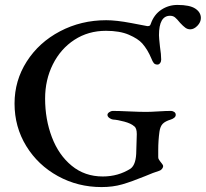

<svg xmlns="http://www.w3.org/2000/svg" viewBox="-20 -745 835 779"><path d="M39 -325Q39 -418 88.5 -495.5Q138 -573 223.5 -618Q309 -663 411 -663Q452 -663 512.5 -651.5Q573 -640 578 -639Q583 -639 586.5 -640.5Q590 -642 592 -649Q605 -686 634.5 -705.5Q664 -725 700 -725Q750 -725 772.5 -710Q795 -695 795 -672Q795 -655 781 -640.5Q767 -626 752 -626Q741 -626 732 -632.5Q723 -639 711 -652Q698 -668 690 -674.5Q682 -681 670 -681Q625 -681 625 -602Q625 -592 629 -556Q634 -524 634 -503Q634 -495 629.5 -489Q625 -483 619 -483Q609 -483 604 -489Q599 -495 594 -508Q579 -544 557 -569Q540 -588 503 -604Q466 -620 410 -620Q338 -620 282 -583.5Q226 -547 194.5 -484Q163 -421 163 -345Q163 -261 190.5 -188.5Q218 -116 271 -72.5Q324 -29 397 -29Q460 -29 510 -61Q533 -78 533 -134Q533 -154 534 -167L535 -201Q535 -226 524 -233Q512 -244 484.5 -251.5Q457 -259 438 -260Q431 -261 423.5 -266.5Q416 -272 416 -279Q416 -285 423.5 -290Q431 -295 437 -295Q461 -295 503 -293Q547 -291 573 -291Q590 -291 622 -293Q654 -295 674 -295Q680 -295 686.5 -291Q693 -287 693 -279Q693 -272 686.5 -267Q680 -262 673 -260Q650 -253 640 -242.5Q630 -232 627 -211Q622 -175 622 -136V-107Q622 -101 625.5 -96.5Q629 -92 630 -90Q632 -87 637 -81Q642 -75 642 -71Q642 -66 637.5 -60Q633 -54 626 -52Q603 -45 568 -30Q514 -8 476 3Q438 14 392 14Q296 14 215 -30.5Q134 -75 86.5 -152.5Q39 -230 39 -325Z"/></svg>

Font: EB Garamond Medium
Style: Regular
Weight: 500
Designer: Georg Duffner and Octavio Pardo
Foundry: Georg Duffner
Version: Version 1.000